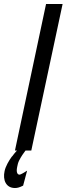

<svg xmlns="http://www.w3.org/2000/svg" viewBox="-89 -755 334 963"><path d="M68 0 225 -735H142L-14 0H-4C-14 11 -22 21 -27 28C-28 29 -29 30 -30 31C-44 50 -61 79 -66 103C-76 148 -59 188 -14 188C-1 188 9 185 27 176L47 101C30 112 14 121 9 121C0 121 -9 112 -3 83C-1 71 2 60 7 50C17 30 29 13 39 0Z"/></svg>

Font: League Gothic Condensed Italic
Style: Regular
Weight: 400
Width: 3
Designer: Tyler Finck
Foundry: The League of Moveable Type
Version: Version 1.001;PS 001.001;hotconv 1.0.56;makeotf.lib2.0.21325